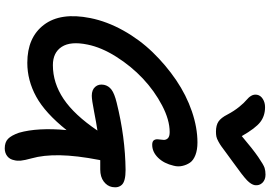

<svg xmlns="http://www.w3.org/2000/svg" viewBox="-185 -850 1140 810"><g transform="rotate(90 385.0 -445.0)"><path d="M716.8 -995.1Q738.3 -995.1 751 -982.2Q763.7 -969.2 761.2 -950.2Q758.8 -935.1 741 -917.5Q723.1 -899.9 660.2 -855Q645.5 -844.7 625 -829.3Q604.5 -814 596.9 -808.6Q589.4 -803.2 577.1 -796.4Q564.9 -789.6 555.9 -787.8Q546.9 -786.1 535.2 -786.1Q508.8 -786.1 492.9 -796.6Q477.1 -807.1 462.9 -835Q448.2 -862.8 430.7 -884.3Q413.1 -905.8 401.6 -915Q390.1 -924.3 383.8 -935.5Q377.4 -946.8 379.9 -960Q382.8 -974.6 397.7 -983.9Q412.6 -993.2 432.1 -993.2Q468.8 -993.2 494.9 -973.1Q521 -953.1 554.2 -895Q608.9 -941.4 642.3 -964.4Q675.8 -987.3 688.2 -991.2Q700.7 -995.1 716.8 -995.1ZM383.8 -262.2Q358.9 -262.2 346.2 -276.9Q333.5 -291.5 337.9 -314Q341.8 -333 358.4 -345.5Q375 -357.9 413.1 -367.2Q558.1 -403.3 696.8 -404.8Q744.1 -404.8 759 -389.6Q773.9 -374.5 769 -348.1Q765.1 -327.1 745.6 -312.5Q726.1 -297.9 694.8 -297.9H655.8L654.8 -293.9Q636.2 -197.8 635 -127.9Q633.8 -58.1 647.9 -8.8Q656.2 21.5 657.7 37.1Q659.2 52.7 655.8 64.9Q652.3 84 638.7 94.5Q625 105 606 105Q580.1 105 565.7 91.1Q551.3 77.1 540 44.9Q517.6 -33.7 528.8 -155.8Q456.5 -65.4 387.9 -27.8Q319.3 9.8 245.1 9.8Q137.7 9.8 84.5 -60.5Q31.2 -130.9 56.2 -255.9Q70.3 -326.2 108.6 -395Q147 -463.9 200.9 -519.5Q254.9 -575.2 318.1 -618.2Q381.3 -661.1 450 -684.6Q518.6 -708 581.1 -708Q611.8 -708 634 -699.5Q656.2 -690.9 666 -676.8Q675.8 -662.6 679.9 -644.5Q684.1 -626.5 679.2 -607.9Q669.9 -566.9 645.5 -542Q621.1 -517.1 590.8 -517.1Q576.2 -517.1 571.3 -524.7Q566.4 -532.2 567.9 -543Q569.3 -553.7 570.1 -564.7Q570.8 -575.7 563.2 -583.3Q555.7 -590.8 537.1 -590.8Q485.8 -590.8 424.8 -558.8Q363.8 -526.9 311.5 -477.8Q259.3 -428.7 219.5 -365.7Q179.7 -302.7 168 -244.1Q153.3 -172.9 177.5 -135.5Q201.7 -98.1 254.9 -98.1Q330.1 -98.1 397.5 -143.3Q464.8 -188.5 530.8 -286.1Q501 -281.7 451.2 -272Q401.4 -262.2 383.8 -262.2Z"/></g></svg>

Font: Shantell Sans Normal
Style: Italic
Weight: 500
Italic angle: -11.31°
Designer: Stephen Nixon, Anya Danilova, Shantell Martin
Foundry: Arrow Type
Version: Version 1.006;[559af2be0]